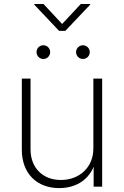

<svg xmlns="http://www.w3.org/2000/svg" viewBox="-20 -943 626 970"><path d="M278.8 7.3C354 7.3 421.4 -25.9 453.1 -100.1V0H496.1V-545.9H451.7V-192.9C451.7 -97.7 381.3 -33.7 287.6 -33.7C196.3 -33.7 134.3 -94.7 134.3 -188.5V-545.9H90.3V-186C90.3 -65.4 167.5 7.3 278.8 7.3ZM398.9 -645C418 -645 433.6 -660.6 433.6 -679.7C433.6 -698.7 418 -714.4 398.9 -714.4C379.9 -714.4 364.3 -698.7 364.3 -679.7C364.3 -660.6 379.9 -645 398.9 -645ZM199.2 -645C218.3 -645 233.4 -660.6 233.4 -679.7C233.4 -698.7 218.3 -714.4 199.2 -714.4C179.7 -714.4 164.6 -698.7 164.6 -679.7C164.6 -660.6 179.7 -645 199.2 -645ZM199.7 -922.9H153.3V-919.4L278.3 -787.1H310.1L435.5 -919.4V-922.9H388.2L293.9 -821.8Z"/></svg>

Font: Raveo ExtraLight
Style: Regular
Weight: 200
Designer: Jakub Foglar, Rasmus Andersson (Inter)
Foundry: Jakubfoglar.com
Version: Version 1.100;Glyphs 3.2.3 (3260)